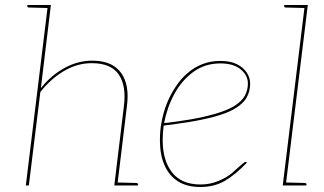

<svg xmlns="http://www.w3.org/2000/svg" viewBox="-20 -740 1294 766"><path d="M83 0 171 -720H183L143 -388Q182 -438 236 -468Q290 -498 347 -498Q402 -498 435 -476Q468 -454 481 -413Q494 -372 486 -314L448 0H436L474 -314Q485 -397 454 -442.5Q423 -488 346 -488Q289 -488 236.5 -457.5Q184 -427 141 -373L95 0ZM445 0 447 -12 524 -10Q526 -10 528.5 -8.5Q531 -7 531 -5L530 0ZM174 -720 172 -708 95 -710Q93 -710 90.5 -711.5Q88 -713 89 -715V-720Z M779 6Q725 6 689.5 -17Q654 -40 636 -81.5Q618 -123 618 -181Q618 -199 619.5 -217.5Q621 -236 625 -255Q632 -293 646 -328Q660 -363 681 -394Q691 -410 703 -423.5Q715 -437 728 -448Q754 -471 787 -484Q820 -497 859 -497Q900 -497 926 -483.5Q952 -470 965 -449.5Q978 -429 978 -407Q978 -376 964 -351Q950 -326 916 -306Q885 -288 837 -275Q789 -262 735.5 -253.5Q682 -245 633 -239Q631 -225 630 -210Q629 -195 629 -181Q629 -100 666.5 -52Q704 -4 780 -4Q818 -4 851.5 -18Q885 -32 906 -50Q914 -57 925 -67Q936 -77 946 -85.5Q956 -94 959 -94Q962 -94 964 -92L965 -91Q919 -43 877 -18.5Q835 6 779 6ZM635 -249Q683 -254 736.5 -263Q790 -272 837 -285.5Q884 -299 913 -316Q944 -335 956.5 -357.5Q969 -380 969 -407Q969 -439 940.5 -463Q912 -487 859 -487Q797 -487 750.5 -452.5Q704 -418 675 -364Q646 -310 635 -249Z M1108 0 1196 -720H1208L1120 0ZM1117 0 1119 -12 1196 -10Q1198 -10 1200.5 -8.5Q1203 -7 1203 -5L1202 0ZM1199 -720 1197 -708 1120 -710Q1118 -710 1115.5 -711.5Q1113 -713 1114 -715V-720Z"/></svg>

Font: Aleo Thin
Style: Italic
Weight: 250
Italic angle: -7°
Designer: Alessio Laiso
Foundry: Alessio Laiso
Version: Version 2.001;gftools[0.9.29]